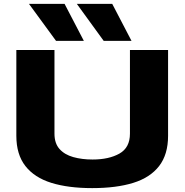

<svg xmlns="http://www.w3.org/2000/svg" viewBox="-20 -957 949 987"><path d="M64 -259V-700H260V-270Q260 -220 286 -191Q312 -162 356.5 -149.5Q401 -137 456 -137Q540 -137 594 -167.5Q648 -198 648 -270V-700H844V-259Q844 -163 798 -103.5Q752 -44 665 -17Q578 10 454 10Q331 10 244 -17Q157 -44 110.5 -103.5Q64 -163 64 -259ZM513 -747 375 -937H557L656 -747ZM268 -747 129 -937H312L411 -747Z"/></svg>

Font: Georama Extended
Style: Bold
Weight: 700
Width: 7
Designer: Jean-Baptiste Levee
Foundry: Production Type
Version: Version 1.000